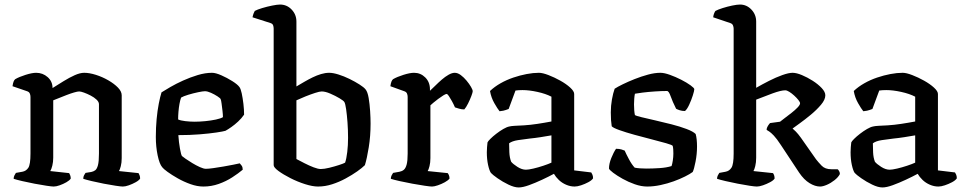

<svg xmlns="http://www.w3.org/2000/svg" viewBox="-20 -820 4245 844"><path d="M216 0Q208 0 184.5 -3.5Q161 -7 132 -12.5Q103 -18 77.5 -24Q52 -30 40 -34Q40 -42 43.5 -49Q47 -56 50 -60L78 -65Q95 -68 104.5 -82.5Q114 -97 114 -145V-394Q114 -402 111 -409Q108 -416 99 -419L35 -441Q37 -455 40 -462Q43 -469 47 -472Q64 -482 92.5 -491Q121 -500 139 -500Q168 -500 189.5 -481Q211 -462 211 -433Q235 -448 260 -463.5Q285 -479 308.5 -489.5Q332 -500 350 -500Q373 -500 401.5 -491Q430 -482 456 -467Q482 -452 498.5 -435Q515 -418 515 -401V-125Q515 -105 511 -89.5Q507 -74 503 -68L589 -59Q591 -56 593.5 -49.5Q596 -43 596 -35Q591 -27 576.5 -19Q562 -11 546.5 -5.5Q531 0 520 0Q512 0 488.5 -3.5Q465 -7 436.5 -12.5Q408 -18 383 -24Q358 -30 346 -34Q346 -43 349.5 -49.5Q353 -56 356 -60L381 -64Q391 -66 398.5 -71.5Q406 -77 410.5 -93.5Q415 -110 415 -145V-362Q415 -372 404.5 -382Q394 -392 378.5 -400Q363 -408 349 -413Q335 -418 328 -418Q321 -418 305.5 -413.5Q290 -409 272 -402Q254 -395 238 -388.5Q222 -382 214 -379V-127Q214 -108 210 -92Q206 -76 201 -68L284 -59Q286 -56 288.5 -49.5Q291 -43 291 -35Q286 -27 272 -19Q258 -11 242.5 -5.5Q227 0 216 0Z M874 0Q847 0 817.5 -10.5Q788 -21 761.5 -36Q735 -51 716.5 -64.5Q698 -78 693 -85Q681 -99 673 -137Q665 -175 665 -218Q665 -259 668.5 -296.5Q672 -334 678 -364.5Q684 -395 690 -414Q704 -423 729 -437.5Q754 -452 785 -466Q816 -480 849 -490Q882 -500 912 -500Q928 -500 953 -489Q978 -478 1001 -463.5Q1024 -449 1032 -438Q1038 -431 1042.5 -410Q1047 -389 1050 -363.5Q1053 -338 1053 -316Q1042 -300 1027 -286Q1012 -272 997 -261.5Q982 -251 971 -245Q961 -242 931 -237.5Q901 -233 858 -229.5Q815 -226 764 -226Q766 -195 771 -167Q776 -139 780 -134Q783 -131 796 -122Q809 -113 825.5 -103Q842 -93 858.5 -85.5Q875 -78 885 -78Q897 -78 918 -81Q939 -84 962.5 -88Q986 -92 1005.5 -96Q1025 -100 1034 -102Q1038 -98 1042.5 -91.5Q1047 -85 1047 -74Q1028 -58 1001 -40.5Q974 -23 941.5 -11.5Q909 0 874 0ZM835 -285Q858 -285 883 -287.5Q908 -290 929 -294.5Q950 -299 960 -305Q960 -316 958 -333Q956 -350 954 -365Q952 -380 950 -384Q949 -388 936 -396.5Q923 -405 907.5 -412Q892 -419 881 -419Q872 -419 850.5 -414.5Q829 -410 807.5 -403.5Q786 -397 776 -391Q772 -380 769 -363.5Q766 -347 764.5 -329Q763 -311 763 -295Q773 -290 794.5 -287.5Q816 -285 835 -285Z M1378 0Q1354 0 1321 -10.5Q1288 -21 1256.5 -37Q1225 -53 1204 -68.5Q1183 -84 1183 -94V-694Q1183 -702 1180.5 -709Q1178 -716 1168 -719L1090 -744Q1092 -754 1095 -761.5Q1098 -769 1100 -772Q1111 -778 1132.5 -784.5Q1154 -791 1176.5 -795.5Q1199 -800 1211 -800Q1241 -800 1262 -778Q1283 -756 1283 -725V-440Q1300 -450 1318 -460.5Q1336 -471 1354.5 -480Q1373 -489 1391.5 -494.5Q1410 -500 1427 -500Q1444 -500 1468 -492.5Q1492 -485 1516.5 -473Q1541 -461 1560.5 -448.5Q1580 -436 1587 -427Q1596 -416 1600.5 -389.5Q1605 -363 1607 -332Q1609 -301 1609 -277Q1609 -222 1601 -172.5Q1593 -123 1584 -94Q1572 -82 1550 -66.5Q1528 -51 1499.5 -35.5Q1471 -20 1440 -10Q1409 0 1378 0ZM1390 -77Q1405 -77 1427.5 -82.5Q1450 -88 1470 -94.5Q1490 -101 1497 -105Q1503 -122 1506.5 -152Q1510 -182 1510 -214Q1510 -249 1507.5 -282.5Q1505 -316 1501.5 -340Q1498 -364 1494 -371Q1491 -377 1472.5 -388Q1454 -399 1432 -408.5Q1410 -418 1394 -418Q1385 -418 1365 -411.5Q1345 -405 1322.5 -396Q1300 -387 1283 -379V-121Q1298 -113 1318.5 -102.5Q1339 -92 1358.5 -84.5Q1378 -77 1390 -77Z M1879 0Q1871 0 1847 -3.5Q1823 -7 1793 -12.5Q1763 -18 1736.5 -24Q1710 -30 1698 -34Q1698 -42 1701.5 -49Q1705 -56 1708 -60L1736 -65Q1747 -67 1755 -73.5Q1763 -80 1767.5 -96.5Q1772 -113 1772 -145V-394Q1772 -402 1769 -409Q1766 -416 1757 -419L1696 -441Q1698 -455 1701 -462Q1704 -469 1708 -472Q1725 -482 1753.5 -491Q1782 -500 1800 -500Q1829 -500 1849.5 -479.5Q1870 -459 1870 -427V-421Q1880 -430 1893.5 -443.5Q1907 -457 1922 -470Q1937 -483 1952 -491.5Q1967 -500 1979 -500Q1992 -500 2005.5 -490Q2019 -480 2031 -465.5Q2043 -451 2050.5 -438Q2058 -425 2058 -419Q2058 -414 2052 -398Q2046 -382 2037.5 -365Q2029 -348 2021 -339Q2009 -339 1997.5 -342.5Q1986 -346 1980 -348Q1974 -362 1966.5 -375.5Q1959 -389 1953 -398Q1947 -407 1943 -407Q1939 -407 1928.5 -400.5Q1918 -394 1906 -385Q1894 -376 1884.5 -368Q1875 -360 1872 -357V-125Q1872 -105 1868 -89.5Q1864 -74 1860 -68L1948 -59Q1950 -57 1953 -50.5Q1956 -44 1956 -35Q1950 -27 1935.5 -19Q1921 -11 1905 -5.5Q1889 0 1879 0Z M2260 4Q2241 4 2215 -8.5Q2189 -21 2167 -36.5Q2145 -52 2138 -60Q2131 -70 2125.5 -95Q2120 -120 2120 -151Q2120 -163 2121 -173.5Q2122 -184 2123 -194Q2125 -199 2135.5 -209.5Q2146 -220 2161.5 -232Q2177 -244 2192.5 -253Q2208 -262 2219 -264Q2226 -266 2243.5 -267Q2261 -268 2283 -269Q2297 -270 2312 -271.5Q2327 -273 2342.5 -275.5Q2358 -278 2373.5 -280.5Q2389 -283 2404 -286V-395Q2379 -408 2342.5 -416Q2306 -424 2277 -424Q2268 -424 2260 -423.5Q2252 -423 2246 -422L2216 -341Q2212 -340 2203.5 -336.5Q2195 -333 2176 -331Q2167 -342 2153 -366.5Q2139 -391 2134 -420Q2154 -439 2180.5 -454Q2207 -469 2236.5 -479Q2266 -489 2295 -494.5Q2324 -500 2349 -500Q2365 -500 2391 -490Q2417 -480 2443 -465.5Q2469 -451 2486.5 -435Q2504 -419 2504 -407V-71L2579 -62Q2581 -59 2584 -52.5Q2587 -46 2587 -36Q2581 -27 2566 -19Q2551 -11 2534.5 -5.5Q2518 0 2506 0Q2487 0 2468.5 -8Q2450 -16 2436.5 -29Q2423 -42 2415 -56Q2393 -44 2363 -30Q2333 -16 2305.5 -6Q2278 4 2260 4ZM2292 -74Q2303 -74 2324.5 -79Q2346 -84 2368.5 -91.5Q2391 -99 2404 -105V-225Q2382 -221 2356 -217Q2330 -213 2309 -211Q2283 -208 2257 -204Q2231 -200 2218 -190Q2218 -174 2219 -150.5Q2220 -127 2227 -109Q2235 -99 2254.5 -86.5Q2274 -74 2292 -74Z M2825 0Q2799 0 2770.5 -10Q2742 -20 2717 -34Q2692 -48 2675.5 -60.5Q2659 -73 2657 -79Q2657 -100 2667 -125Q2677 -150 2688 -166Q2702 -166 2712 -163Q2722 -160 2726 -158Q2732 -144 2744.5 -120.5Q2757 -97 2770 -83Q2780 -81 2793.5 -80Q2807 -79 2821 -79Q2848 -79 2879 -81Q2910 -83 2932 -90Q2935 -98 2937.5 -114Q2940 -130 2940 -145Q2940 -153 2939.5 -162.5Q2939 -172 2937 -179Q2934 -183 2908 -190.5Q2882 -198 2844.5 -207.5Q2807 -217 2769 -227.5Q2731 -238 2703 -248Q2675 -258 2669 -265Q2667 -277 2666 -292Q2665 -307 2665 -326Q2665 -355 2670 -383Q2675 -411 2682 -430Q2694 -438 2717.5 -449.5Q2741 -461 2770 -472.5Q2799 -484 2828.5 -492Q2858 -500 2883 -500Q2900 -500 2925 -491Q2950 -482 2974.5 -469.5Q2999 -457 3015.5 -445Q3032 -433 3032 -428Q3032 -421 3025.5 -400.5Q3019 -380 3009.5 -359.5Q3000 -339 2991 -332Q2978 -332 2967.5 -335.5Q2957 -339 2952 -342Q2936 -374 2928 -397Q2920 -420 2912 -420Q2888 -420 2858.5 -418Q2829 -416 2805 -413Q2781 -410 2771 -408Q2769 -399 2768 -385.5Q2767 -372 2767 -361Q2767 -347 2768 -335Q2769 -323 2771 -314Q2775 -311 2799.5 -305Q2824 -299 2859.5 -291Q2895 -283 2932 -273.5Q2969 -264 2998 -253Q3027 -242 3038 -231Q3041 -221 3042.5 -206.5Q3044 -192 3044 -176Q3044 -143 3037.5 -109.5Q3031 -76 3025 -64Q3013 -55 2991 -44Q2969 -33 2941.5 -23Q2914 -13 2883.5 -6.5Q2853 0 2825 0Z M3307 0Q3298 0 3275 -3.5Q3252 -7 3223.5 -12.5Q3195 -18 3169.5 -24Q3144 -30 3132 -34Q3132 -42 3135.5 -49Q3139 -56 3142 -60L3169 -65Q3186 -68 3195.5 -83Q3205 -98 3205 -145V-694Q3205 -701 3202 -708.5Q3199 -716 3189 -719L3115 -744Q3116 -754 3119.5 -762Q3123 -770 3125 -772Q3136 -778 3156.5 -784.5Q3177 -791 3198.5 -795.5Q3220 -800 3233 -800Q3262 -800 3283 -778Q3304 -756 3304 -725V-434Q3330 -449 3360.5 -464.5Q3391 -480 3419 -490Q3447 -500 3464 -500Q3481 -500 3505 -490Q3529 -480 3552.5 -465Q3576 -450 3592 -433Q3608 -416 3608 -401Q3608 -382 3589 -359.5Q3570 -337 3544 -315.5Q3518 -294 3495 -277.5Q3472 -261 3464 -255Q3469 -251 3478.5 -241.5Q3488 -232 3501 -214L3567 -120Q3577 -107 3592 -91.5Q3607 -76 3635 -76H3662Q3664 -75 3668 -69Q3672 -63 3672 -55Q3665 -41 3648.5 -28Q3632 -15 3614.5 -7.5Q3597 0 3585 0Q3563 0 3538.5 -15Q3514 -30 3493 -61L3413 -182Q3394 -211 3381.5 -224Q3369 -237 3362 -241.5Q3355 -246 3350 -249Q3350 -258 3355.5 -266.5Q3361 -275 3365 -279L3409 -285Q3415 -290 3429 -300.5Q3443 -311 3459 -323.5Q3475 -336 3486 -347.5Q3497 -359 3497 -366Q3497 -371 3489.5 -380.5Q3482 -390 3471 -400Q3460 -410 3449.5 -416.5Q3439 -423 3432 -423Q3413 -423 3376 -409.5Q3339 -396 3304 -382V-127Q3304 -106 3300 -90Q3296 -74 3292 -68L3378 -59Q3381 -55 3383 -49Q3385 -43 3385 -35Q3380 -27 3365 -19Q3350 -11 3334 -5.5Q3318 0 3307 0Z M3859 4Q3840 4 3814 -8.5Q3788 -21 3766 -36.5Q3744 -52 3737 -60Q3730 -70 3724.5 -95Q3719 -120 3719 -151Q3719 -163 3720 -173.5Q3721 -184 3722 -194Q3724 -199 3734.5 -209.5Q3745 -220 3760.5 -232Q3776 -244 3791.5 -253Q3807 -262 3818 -264Q3825 -266 3842.5 -267Q3860 -268 3882 -269Q3896 -270 3911 -271.5Q3926 -273 3941.5 -275.5Q3957 -278 3972.5 -280.5Q3988 -283 4003 -286V-395Q3978 -408 3941.5 -416Q3905 -424 3876 -424Q3867 -424 3859 -423.5Q3851 -423 3845 -422L3815 -341Q3811 -340 3802.5 -336.5Q3794 -333 3775 -331Q3766 -342 3752 -366.5Q3738 -391 3733 -420Q3753 -439 3779.5 -454Q3806 -469 3835.5 -479Q3865 -489 3894 -494.5Q3923 -500 3948 -500Q3964 -500 3990 -490Q4016 -480 4042 -465.5Q4068 -451 4085.5 -435Q4103 -419 4103 -407V-71L4178 -62Q4180 -59 4183 -52.5Q4186 -46 4186 -36Q4180 -27 4165 -19Q4150 -11 4133.5 -5.5Q4117 0 4105 0Q4086 0 4067.5 -8Q4049 -16 4035.5 -29Q4022 -42 4014 -56Q3992 -44 3962 -30Q3932 -16 3904.5 -6Q3877 4 3859 4ZM3891 -74Q3902 -74 3923.5 -79Q3945 -84 3967.5 -91.5Q3990 -99 4003 -105V-225Q3981 -221 3955 -217Q3929 -213 3908 -211Q3882 -208 3856 -204Q3830 -200 3817 -190Q3817 -174 3818 -150.5Q3819 -127 3826 -109Q3834 -99 3853.5 -86.5Q3873 -74 3891 -74Z"/></svg>

Font: Texturina Medium 12pt Medium
Style: Regular
Weight: 500
Version: Version 1.002